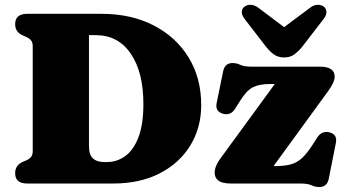

<svg xmlns="http://www.w3.org/2000/svg" viewBox="-20 -757 1424 792"><path d="M42.5 -42.5Q42.5 -74.5 72 -88.5L89.5 -96Q101.5 -101.5 108.2 -109.8Q115 -118 115 -134V-566Q115 -582 108.2 -590.2Q101.5 -598.5 89.5 -604L72 -612Q42.5 -625.5 42.5 -657.5Q42.5 -700 92.5 -700H398Q521.5 -700 614.2 -652Q707 -604 758.5 -519.2Q810 -434.5 810 -324Q810 -230.5 765.2 -157.2Q720.5 -84 639 -42Q557.5 0 446.5 0H92.5Q42.5 0 42.5 -42.5ZM420.5 -88.5Q462.5 -88.5 496.8 -113.2Q531 -138 551.2 -191Q571.5 -244 571.5 -328Q571.5 -459 519.5 -535.5Q467.5 -612 375 -612H347V-154Q347 -119 363.2 -103.8Q379.5 -88.5 411 -88.5ZM1332 -379 1108.5 -72H1116.5Q1153.5 -72 1179 -78.8Q1204.5 -85.5 1225.8 -105Q1247 -124.5 1271.5 -163L1288 -189Q1306.5 -218 1337.5 -211.5Q1372.5 -203 1365.5 -167.5L1336 -19Q1329 14.5 1297 14.5Q1280 14.5 1264.8 7.2Q1249.5 0 1217.5 0H933Q896.5 0 881 -12Q865.5 -24 865.5 -44Q865.5 -71.5 889 -103L1113.5 -410.5H1095Q1050 -410.5 1023.5 -397.2Q997 -384 970 -340.5L949.5 -308Q931.5 -279.5 901 -287.5Q866 -296.5 874 -333.5L900.5 -463Q907.5 -497 939.5 -497Q956 -497 971.2 -489.5Q986.5 -482 1019 -482H1299.5Q1360.5 -482 1360.5 -441Q1360.5 -417.5 1332 -379ZM1226.5 -564Q1209 -543 1192.5 -531.5Q1176 -520 1152 -520Q1128 -520 1111.2 -531.5Q1094.5 -543 1077.5 -564L990.5 -677Q977 -693.5 977.5 -707Q978 -720.5 986.5 -728Q996.5 -737 1012.5 -737.2Q1028.5 -737.5 1045.5 -725L1152 -645L1259 -725Q1275.5 -737.5 1291.5 -737.2Q1307.5 -737 1317.5 -728Q1326 -720.5 1326.5 -707Q1327 -693.5 1313.5 -677Z"/></svg>

Font: Fraunces 9pt Soft Black
Style: Regular
Weight: 900
Version: Version 1.000;[b76b70a41]